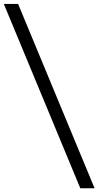

<svg xmlns="http://www.w3.org/2000/svg" viewBox="-58 -832 512 998"><path d="M359.4 146.5 -38.1 -811.5H36.1L433.6 146.5Z"/></svg>

Font: Reddit Sans A
Style: Regular
Weight: 400
Designer: Stephen Hutchings
Foundry: Reddit
Version: Version 1.013